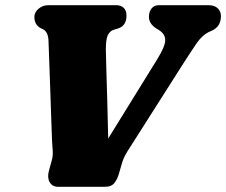

<svg xmlns="http://www.w3.org/2000/svg" viewBox="-20 -720 872 740"><path d="M554 -655Q554 -675 564.2 -687.5Q574.5 -700 592 -700H783Q806.5 -700 819 -688.2Q831.5 -676.5 831.5 -658Q831.5 -618.5 798 -602.5L784.5 -596.5Q759 -583.5 739 -554.8Q719 -526 683.5 -470.5L472 -138Q462.5 -123 457.2 -110.8Q452 -98.5 448 -84L438.5 -51Q433 -31 421.5 -15.5Q410 0 384.5 0H204.5Q181.5 0 171.5 -17.8Q161.5 -35.5 168.5 -61.5L180.5 -105.5Q184.5 -120.5 183 -142.5Q181.5 -164.5 180.5 -178.5Q180 -192 178.8 -226.2Q177.5 -260.5 176 -306.2Q174.5 -352 172.8 -400.5Q171 -449 169.5 -491.8Q168 -534.5 167 -561.5Q166 -597 145.5 -607.5L137 -611.5Q126 -617 119.2 -627.8Q112.5 -638.5 112.5 -654.5Q112.5 -673 128.8 -686.5Q145 -700 166 -700H428Q446 -700 456.8 -689.8Q467.5 -679.5 467.5 -660Q467.5 -620.5 434.5 -610L419 -605.5Q403.5 -601 395.5 -584.2Q387.5 -567.5 388 -527Q388 -506.5 389.8 -453.5Q391.5 -400.5 393.5 -329.8Q395.5 -259 397 -186L586.5 -492.5Q616.5 -541 616.8 -564.8Q617 -588.5 593.5 -603.5L580.5 -611.5Q554 -629.5 554 -655Z"/></svg>

Font: Fraunces 9pt Soft Black
Style: Italic
Weight: 900
Italic angle: -16°
Version: Version 1.000;[b76b70a41]